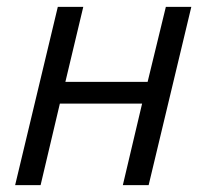

<svg xmlns="http://www.w3.org/2000/svg" viewBox="-20 -538 592 558"><path d="M24 0 148 -518H222L170 -300H409L462 -518H536L412 0H337L393 -237H154L98 0Z"/></svg>

Font: Ubuntu Sans
Style: Italic
Weight: 400
Italic angle: -13.5°
Designer: Dalton Maag Ltd
Foundry: Dalton Maag Ltd
Version: Version 1.006